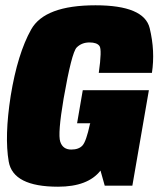

<svg xmlns="http://www.w3.org/2000/svg" viewBox="-20 -702 600 726"><path d="M199.5 4Q312.5 4 360 -57L376 0H480.5L543 -361H293L271.5 -236H321.5L320 -232.5Q306 -167.5 292 -152Q278 -136.5 249.5 -136.5Q217.5 -136.5 207.8 -166.2Q198 -196 220.5 -329Q251 -503.5 270 -522.5Q289 -541.5 318.5 -541.5Q346.5 -541.5 356.2 -528Q366 -514.5 353.5 -426.5H554.5Q567 -509 546 -595.5Q525 -682 341 -682Q149 -682 97.8 -590.5Q46.5 -499 20.5 -340Q-3.5 -186 13 -91Q29.5 4 199.5 4Z"/></svg>

Font: Anybody Condensed Black
Style: Italic
Weight: 900
Width: 3
Italic angle: -10°
Version: Version 1.113;gftools[0.9.25]